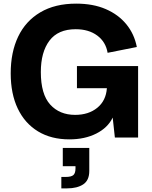

<svg xmlns="http://www.w3.org/2000/svg" viewBox="-20 -758 839 1058"><path d="M362 10Q262 10 189.5 -34Q117 -78 78 -159.5Q39 -241 39 -354Q39 -470 80 -556Q121 -642 202 -690Q283 -738 400 -738Q493 -738 562.5 -708Q632 -678 676 -624.5Q720 -571 734 -499L573 -467Q563 -527 516 -562Q469 -597 397 -597Q300 -597 252.5 -534Q205 -471 205 -361Q205 -239 256.5 -182Q308 -125 394 -125Q468 -125 516 -164Q564 -203 569 -272H404V-394H741V0H613L601 -110Q574 -54 510.5 -22Q447 10 362 10ZM318 280V217H342Q373 217 384.5 206.5Q396 196 396 170V158H326V57H472V184Q472 236 438.5 258Q405 280 350 280Z"/></svg>

Font: BDO Grotesk
Style: Bold
Weight: 700
Designer: Deni Anggara
Foundry: Lokal Container
Version: Version 2.000